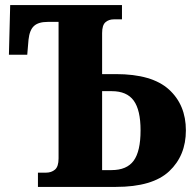

<svg xmlns="http://www.w3.org/2000/svg" viewBox="-20 -734 769 754"><path d="M129 0V-56H161Q182 -56 196 -68Q210 -80 210 -112V-648H167Q131 -648 113.5 -632Q96 -616 92 -578L87 -519H15L20 -714H459V-658H427Q407 -658 394 -646.5Q381 -635 381 -604V-443H435Q577 -443 643.5 -382.5Q710 -322 710 -222Q710 -123 644.5 -61.5Q579 0 435 0ZM381 -66H418Q478 -66 505 -103Q532 -140 532 -222Q532 -302 505 -339Q478 -376 419 -376H381Z"/></svg>

Font: Noto Serif SemiCondensed ExtraBold
Style: Regular
Weight: 800
Width: 4
Designer: Monotype Design Team
Foundry: Monotype Imaging Inc.
Version: Version 2.015